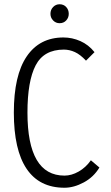

<svg xmlns="http://www.w3.org/2000/svg" viewBox="-20 -874 523 902"><path d="M45 -345Q45 -520 105.5 -609Q166 -698 278 -698Q319 -698 357.5 -681Q396 -664 424 -629L384 -589Q357 -618 331.5 -629.5Q306 -641 280 -641Q186 -641 147.5 -567Q109 -493 109 -345Q109 -49 283 -49Q316 -49 349.5 -68Q383 -87 407 -121L447 -87Q420 -42 373.5 -17Q327 8 283 8Q165 8 105 -81Q45 -170 45 -345ZM217 -809Q217 -828 229.5 -841Q242 -854 260 -854Q279 -854 291 -841Q303 -828 303 -809Q303 -791 291 -778Q279 -765 260 -765Q242 -765 229.5 -778Q217 -791 217 -809Z"/></svg>

Font: Radio Canada Condensed Light
Style: Regular
Weight: 300
Width: 3
Designer: Charles Daoud, Etienne Aubert Bonn, Alexandre Saumier Demers, Jacques Le Bailly
Foundry: Radio-Canada
Version: Version 2.104; ttfautohint (v1.8.4.7-5d5b);gftools[0.9.28.de